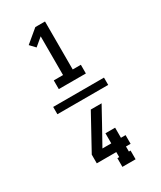

<svg xmlns="http://www.w3.org/2000/svg" viewBox="-248 -932 996 1185"><g transform="rotate(-30 250.0 -340.0)"><path d="M69 -314V-366H431V-314ZM154 -444V-506H220V-782L164 -735L129 -772L220 -848H289V-506H347V-444ZM254 168V106H267V70H128V8L262 -236H339L278 -125L204 8H267V-64H336V8H369V70H336V106H348V168Z"/></g></svg>

Font: Iosevka Curly Slab
Style: Regular
Weight: 400
Monospace: yes
Designer: Belleve Invis
Foundry: Belleve Invis
Version: Version 22.1.2; ttfautohint (v1.8.4)